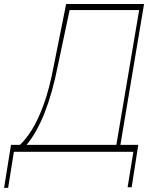

<svg xmlns="http://www.w3.org/2000/svg" viewBox="-67 -747 802 945"><path d="M-46.9 177.6 -12.8 -34.1H31.2Q59.3 -60 89.3 -107.2Q119.3 -154.5 147.5 -231.2Q175.8 -307.9 197.4 -421.9L258.5 -727.3H642L525.6 -34.1H613.6L581 174.7H561.1L589.5 0H1.4L-27 177.6ZM63.9 -34.1H505.7L617.9 -697.4H275.6L217.3 -421.9Q164.4 -155.2 63.9 -34.1Z"/></svg>

Font: Inter Thin  BETA
Style: Italic
Weight: 100
Italic angle: -9.39999°
Designer: Rasmus Andersson
Foundry: rsms
Version: Version 3.011;git-f93a4a705